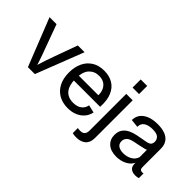

<svg xmlns="http://www.w3.org/2000/svg" viewBox="-80 -1376 2134 2134"><g transform="rotate(45 987.5 -308.5)"><path d="M225 0 2 -563H112L211 -292Q226 -252 237.5 -220.5Q249 -189 259 -158.5Q269 -128 281 -91Q296 -141 313.5 -192.5Q331 -244 348 -291L447 -563H553L334 0Z M858 10Q777 10 716.5 -24.5Q656 -59 622.5 -124Q589 -189 589 -281Q589 -369 620.5 -434.5Q652 -500 711 -536.5Q770 -573 854 -573Q934 -573 992.5 -538Q1051 -503 1081 -432.5Q1111 -362 1104 -256H678V-333H1043L996 -297Q1009 -384 970.5 -438Q932 -492 852 -492Q782 -492 736 -443Q690 -394 690 -283Q690 -178 734 -126.5Q778 -75 859 -75Q921 -75 959 -103Q997 -131 1006 -181L1097 -160Q1087 -109 1055 -71Q1023 -33 973 -11.5Q923 10 858 10Z M1154 173Q1136 173 1121.5 171Q1107 169 1096 166V86Q1103 88 1114 89Q1125 90 1135 90Q1173 90 1190.5 70.5Q1208 51 1208 11V-563H1309V29Q1309 101 1268.5 137Q1228 173 1154 173ZM1208 -662V-790H1310V-662Z M1622 10Q1534 10 1485.5 -33.5Q1437 -77 1437 -147Q1437 -203 1462.5 -238Q1488 -273 1529 -292.5Q1570 -312 1618 -321L1736 -343Q1781 -351 1795 -367.5Q1809 -384 1809 -411Q1809 -446 1784 -469.5Q1759 -493 1693 -493Q1629 -493 1591 -468Q1553 -443 1554 -391L1457 -401Q1459 -484 1523.5 -528.5Q1588 -573 1693 -573Q1763 -573 1811.5 -554.5Q1860 -536 1885.5 -498Q1911 -460 1911 -403V-119Q1911 -89 1922 -80Q1933 -71 1946 -71Q1954 -71 1958 -71.5Q1962 -72 1963 -73H1969V0Q1959 4 1942.5 6Q1926 8 1918 8Q1875 8 1848.5 -13Q1822 -34 1822 -77V-95Q1801 -48 1746 -19Q1691 10 1622 10ZM1648 -72Q1708 -72 1751.5 -97.5Q1795 -123 1810 -169V-298L1821 -294Q1811 -284 1789.5 -278Q1768 -272 1729 -264L1646 -247Q1583 -234 1562.5 -209Q1542 -184 1542 -155Q1542 -112 1572 -92Q1602 -72 1648 -72Z"/></g></svg>

Font: BDO Grotesk
Style: Regular
Weight: 400
Designer: Deni Anggara
Foundry: Lokal Container
Version: Version 2.000